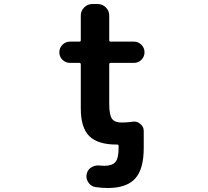

<svg xmlns="http://www.w3.org/2000/svg" viewBox="-20 -735 1040 962"><path d="M700.2 -36.1V5.9Q700.2 113.3 656.7 160.2Q613.3 207 520.5 207Q489.3 207 457 202.1Q434.6 198.2 421.9 177.7Q413.1 164.1 413.1 148.4Q413.1 141.6 415 134.8Q419.9 113.3 439.5 102.5Q455.1 93.8 472.7 93.8Q477.5 93.8 482.4 94.7Q492.2 95.7 502 95.7Q542 95.7 558.1 77.1Q574.2 58.6 574.2 5.9V-3.9Q574.2 -10.7 567.4 -10.7H563.5Q470.7 -10.7 427.7 -52.7Q384.8 -94.7 384.8 -191.4V-412.1Q384.8 -419.9 377.9 -419.9H331.1Q308.6 -419.9 293 -435.5Q277.3 -451.2 277.3 -473.1Q277.3 -495.1 293 -510.7Q308.6 -526.4 331.1 -526.4H377.9Q384.8 -526.4 384.8 -533.2V-657.2Q384.8 -680.7 401.9 -697.8Q418.9 -714.8 442.4 -714.8H469.7Q493.2 -714.8 510.3 -697.8Q527.3 -680.7 527.3 -657.2V-533.2Q527.3 -526.4 534.2 -526.4H651.4Q672.9 -526.4 688.5 -510.7Q704.1 -495.1 704.1 -473.1Q704.1 -451.2 688.5 -435.5Q672.9 -419.9 651.4 -419.9H534.2Q527.3 -419.9 527.3 -412.1V-214.8Q527.3 -159.2 541 -140.1Q554.7 -121.1 589.8 -121.1Q616.2 -121.1 643.6 -125Q647.5 -126 651.4 -126Q668.9 -126 682.6 -114.3Q700.2 -100.6 700.2 -79.1Z"/></svg>

Font: Gen Jyuu Gothic Monospace Bold
Style: Bold
Weight: 700
Designer: [Source Han Sans]
Ryoko NISHIZUKA  (kana & ideographs); Paul D. Hunt (Latin, Greek & Cyrillic); Wenlong ZHANG  (bopomofo
Version: Version 1.002.20150607